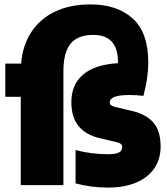

<svg xmlns="http://www.w3.org/2000/svg" viewBox="-20 -838 756 869"><path d="M707 -175Q707 -118 678.2 -76Q649.5 -34 596 -11.5Q542.5 11 469 11Q392 11 322 -8V-159Q354.5 -150 392.2 -145Q430 -140 467 -140Q504 -140 518.5 -148Q533 -156 533 -171Q533 -180.5 527.8 -185.8Q522.5 -191 510 -194L430 -213Q369 -227 336 -267Q303 -307 303 -376Q303 -455 356.2 -500.5Q409.5 -546 514 -552V-557Q514 -680 402 -680Q331.5 -680 299.2 -640Q267 -600 267 -515V0H74V-400H4V-550H75.5Q82 -632 121.5 -692.5Q161 -753 229.2 -785.5Q297.5 -818 389 -818Q509.5 -818 580.2 -754.8Q651 -691.5 651 -555Q651 -483.5 629 -404Q603.5 -408 565 -408Q477 -408 477 -375Q477 -366.5 482.8 -361.8Q488.5 -357 501 -354L581 -335Q643 -320 675 -282.2Q707 -244.5 707 -175Z"/></svg>

Font: Encode Sans Condensed Black
Style: Regular
Weight: 900
Width: 3
Designer: Multiple Designers
Foundry: Impallari Type
Version: Version 2.000